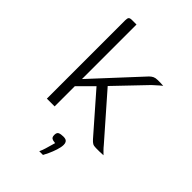

<svg xmlns="http://www.w3.org/2000/svg" viewBox="-212 -579 839 839"><g transform="rotate(45 207.0 -160.0)"><path d="M64 0V-484Q64 -497 68 -501.5Q72 -506 84 -506H112V-169L311 -384Q319 -392 327.5 -396Q336 -400 349 -400Q359 -400 368 -400Q377 -400 384 -399Q381 -397 374 -391Q367 -385 359.5 -378Q352 -371 345 -365L213 -227L383 -33Q391 -23 398.5 -15.5Q406 -8 414 0Q402 1 390.5 1Q379 1 368 1Q355 1 348 -3Q341 -7 332 -17L179 -192L112 -125V0ZM203 186Q210 171 214 157Q218 143 221.5 131Q225 119 227 112Q225 112 224 111.5Q223 111 221 111Q214 111 206.5 107Q199 103 199 89Q199 74 208 70Q217 66 233 66Q241 66 246.5 68Q252 70 255.5 75.5Q259 81 259 91Q259 105 252.5 125Q246 145 238 162Q230 179 226 186Z"/></g></svg>

Font: Genos Light
Style: Regular
Weight: 300
Designer: Robert E. Leuschke
Foundry: Robert E. Leuschke
Version: Version 1.010